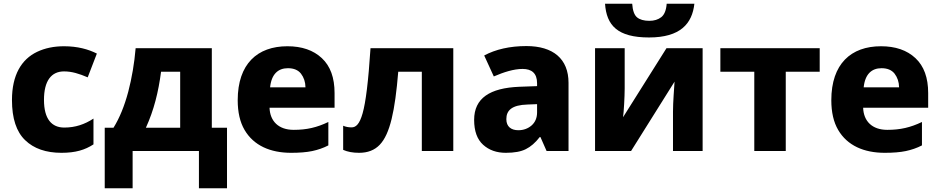

<svg xmlns="http://www.w3.org/2000/svg" viewBox="-20 -806 5017 1025"><path d="M308.1 9.8C384.3 9.8 433.6 -5.9 479 -35.2V-172.9C432.1 -142.1 381.8 -125 323.2 -125C256.3 -125 214.8 -169.9 214.8 -272.9C214.8 -374.5 253.9 -424.8 321.8 -424.8C363.3 -424.8 401.4 -413.1 448.2 -393.1L497.1 -520C451.7 -543 394 -559.1 321.8 -559.1C268.1 -559.1 220.2 -549.3 178.2 -529.3C94.2 -489.3 43.9 -405.3 43.9 -272C43.9 -173.8 67.4 -102.5 114.3 -57.6C160.6 -12.7 225.6 9.8 308.1 9.8Z M704.1 -548.8C697.3 -468.3 684.1 -390.6 664.6 -315.9C644.5 -240.7 618.7 -176.8 585.9 -124H539.1V199.2H688V0H1042V199.2H1191.9V-124H1110.8V-548.8ZM941.9 -422.9V-124H758.8C801.8 -218.3 825.7 -314.9 839.8 -422.9Z M1514.2 -559.1C1354.5 -559.1 1249 -465.3 1249 -271C1249 -207 1261.2 -153.8 1285.6 -112.3C1334.5 -28.8 1423.3 9.8 1534.2 9.8C1578.6 9.8 1616.2 6.8 1646.5 0.5C1676.8 -5.9 1705.6 -15.6 1732.9 -29.8V-154.8C1671.9 -125.5 1617.7 -112.8 1547.9 -112.8C1467.3 -112.8 1421.4 -158.7 1418.9 -231H1766.1V-309.1C1766.1 -391.1 1743.7 -453.1 1698.2 -495.6C1652.8 -538.1 1591.3 -559.1 1514.2 -559.1ZM1517.1 -441.9C1548.3 -441.9 1571.8 -432.1 1586.9 -412.6C1602.1 -392.6 1610.4 -368.7 1610.8 -339.8H1421.9C1429.2 -410.6 1464.8 -441.9 1517.1 -441.9Z M2399.9 -548.8H1958C1946.3 -369.1 1932.6 -260.7 1916 -201.7C1899.4 -142.6 1879.9 -126 1856.9 -126C1840.3 -126 1825.2 -128.9 1812 -134.8V-5.9C1835 4.4 1863.3 9.8 1897 9.8C1943.4 9.8 1980 -4.4 2007.3 -33.2C2062 -90.3 2088.9 -213.9 2106 -422.9H2231.9V0H2399.9Z M2790 -560.1C2702.1 -560.1 2625.5 -542.5 2564.9 -509.8L2616.2 -397.9C2669.4 -420.9 2722.7 -438 2770 -438C2818.4 -438 2847.2 -415 2847.2 -361.8V-346.2L2752.9 -342.8C2594.7 -336.4 2511.2 -281.7 2511.2 -166C2511.2 -106 2527.3 -62 2559.1 -33.2C2590.8 -4.4 2631.3 9.8 2680.2 9.8C2725.6 9.8 2761.2 3.4 2787.1 -9.8C2813 -22.5 2837.9 -43.9 2861.3 -74.2H2865.2L2897.9 0H3015.1V-363.8C3015.1 -492.2 2932.6 -560.1 2790 -560.1ZM2847.2 -250V-206.1C2847.2 -176.8 2837.4 -153.8 2818.4 -136.7C2798.8 -119.6 2774.9 -110.8 2747.1 -110.8C2710 -110.8 2683.1 -128.9 2683.1 -169.9C2683.1 -216.8 2712.4 -245.6 2796.4 -248Z M3539.1 -786.1C3536.6 -751.5 3526.9 -727.5 3510.3 -714.4C3493.2 -701.2 3472.2 -694.8 3446.8 -694.8C3417.5 -694.8 3395.5 -701.2 3380.9 -713.4C3366.2 -725.6 3357.4 -750 3355 -786.1H3210C3217.8 -670.4 3276.9 -606 3444.8 -606C3612.8 -606 3675.3 -680.2 3687 -786.1ZM3314.9 -548.8H3156.7V0H3349.1L3581.1 -370.1C3579.1 -335.4 3572.8 -260.7 3572.8 -210V0H3731V-548.8H3538.1L3306.2 -180.2C3310.1 -206.1 3314.9 -290.5 3314.9 -334Z M4356 -548.8H3825.7V-422.9H4006.8V0H4174.8V-422.9H4356Z M4683.1 -559.1C4523.4 -559.1 4418 -465.3 4418 -271C4418 -207 4430.2 -153.8 4454.6 -112.3C4503.4 -28.8 4592.3 9.8 4703.1 9.8C4747.6 9.8 4785.2 6.8 4815.4 0.5C4845.7 -5.9 4874.5 -15.6 4901.9 -29.8V-154.8C4840.8 -125.5 4786.6 -112.8 4716.8 -112.8C4636.2 -112.8 4590.3 -158.7 4587.9 -231H4935.1V-309.1C4935.1 -391.1 4912.6 -453.1 4867.2 -495.6C4821.8 -538.1 4760.3 -559.1 4683.1 -559.1ZM4686 -441.9C4717.3 -441.9 4740.7 -432.1 4755.9 -412.6C4771 -392.6 4779.3 -368.7 4779.8 -339.8H4590.8C4598.1 -410.6 4633.8 -441.9 4686 -441.9Z"/></svg>

Font: Noto Reveo Sans
Style: Regular
Weight: 800
Designer: Monotype Design Team
Foundry: Monotype Imaging Inc.
Version: Version 2.007